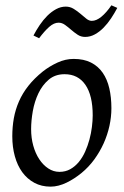

<svg xmlns="http://www.w3.org/2000/svg" viewBox="-20 -677 462 717"><path d="M326.2 -246.1Q326.2 -320.8 298.8 -360.4Q271.5 -399.9 221.2 -399.9Q186 -399.9 162.1 -379.6Q138.2 -359.4 123.5 -328.6Q108.9 -297.9 102.5 -262Q96.2 -226.1 96.2 -194.8Q96.2 -162.1 104.2 -133.1Q112.3 -104 126.7 -82.3Q141.1 -60.5 160.4 -47.9Q179.7 -35.2 202.1 -35.2Q224.6 -35.2 242.4 -45.2Q260.3 -55.2 274.2 -72Q288.1 -88.9 297.9 -110.6Q307.6 -132.3 314 -155.8Q320.3 -179.2 323.2 -202.6Q326.2 -226.1 326.2 -246.1ZM396 -272.9Q396 -240.2 388.7 -206.8Q381.3 -173.3 367.2 -141.8Q353 -110.4 332.3 -81.8Q311.5 -53.2 284.2 -30.8Q271.5 -20.5 257.3 -11.2Q243.2 -2 228.5 5.1Q213.9 12.2 198.7 16.1Q183.6 20 168.9 20Q134.8 20 108.2 5.6Q81.5 -8.8 63.2 -33.9Q44.9 -59.1 35.4 -93.5Q25.9 -127.9 25.9 -168Q25.9 -203.1 31.7 -235.6Q37.6 -268.1 50.8 -298.3Q64 -328.6 85.9 -356.4Q107.9 -384.3 140.1 -410.2Q165 -429.7 194.8 -443.4Q224.6 -457 254.9 -457Q293 -457 319.8 -443.4Q346.7 -429.7 363.5 -405.3Q380.4 -380.9 388.2 -347.2Q396 -313.5 396 -272.9ZM418 -647.5Q407.7 -627.9 394.8 -608.4Q381.8 -588.9 366.7 -573.5Q351.6 -558.1 334.2 -548.6Q316.9 -539.1 297.9 -539.1Q282.2 -539.1 269.8 -547.4Q257.3 -555.7 245.8 -565.7Q234.4 -575.7 222.9 -584Q211.4 -592.3 198.7 -592.3Q181.6 -592.3 164.1 -576.9Q146.5 -561.5 126 -534.2L105 -544.4Q115.2 -564 128.2 -583.3Q141.1 -602.5 156.5 -617.9Q171.9 -633.3 189.5 -642.8Q207 -652.3 225.6 -652.3Q241.7 -652.3 255.1 -644Q268.6 -635.7 280.3 -625.7Q292 -615.7 302.2 -607.4Q312.5 -599.1 322.8 -599.1Q339.8 -599.1 358.6 -614.5Q377.4 -629.9 396 -657.2Z"/></svg>

Font: Gentium Plus Afr
Style: Italic
Weight: 400
Italic angle: -8°
Designer: J. Victor Gaultney, Annie Olsen, Iska Routamaa, Becca Hirsbrunner
Foundry: SIL International
Version: Version 5.000